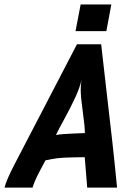

<svg xmlns="http://www.w3.org/2000/svg" viewBox="-54 -847 591 867"><path d="M310.1 -826.7H448.7Q444.8 -806.6 437.5 -766.6Q430.2 -726.6 426.3 -706.5H287.1Q291 -726.6 298.6 -766.6Q306.2 -806.6 310.1 -826.7ZM329.1 -246.1V-249.5Q329.1 -276.4 319.8 -342.5Q310.5 -408.7 310.5 -441.9Q310.5 -467.8 314.5 -487.3Q306.2 -450.7 285.4 -405.8Q264.6 -360.8 236.3 -309.3Q208 -257.8 198.7 -237.3Q212.4 -240.2 234.1 -241.7Q255.9 -243.2 286.6 -244.4Q317.4 -245.6 329.1 -246.1ZM293.5 -647H402.8Q410.6 -574.7 426 -443.8Q441.4 -313 453.4 -205.1Q465.3 -97.2 474.6 0H339.8Q337.9 -22 334.2 -67.9Q330.6 -113.8 328.6 -137.2Q317.4 -137.2 294.4 -136.7Q271.5 -136.2 262.2 -136Q252.9 -135.7 235.6 -135Q218.3 -134.3 207.3 -132.8Q196.3 -131.3 181.4 -128.9Q166.5 -126.5 151.4 -123L127.9 -79.1Q99.6 -25.4 93.3 0H-33.7Q-23.9 -37.1 13.7 -108.9Q60.5 -198.7 153.8 -378.2Q247.1 -557.6 293.5 -647Z"/></svg>

Font: Fantasque Sans Mono
Style: Bold Italic
Weight: 700
Italic angle: -11°
Monospace: yes
Designer: Jany Belluz
Version: Version 1.7.1